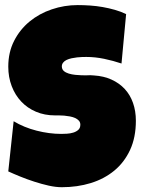

<svg xmlns="http://www.w3.org/2000/svg" viewBox="-20 -744 571 770"><path d="M524.9 -259.8Q524.9 -192.9 501.7 -142.8Q478.5 -92.8 438.2 -59.6Q397.9 -26.4 344 -9.8Q290 6.8 228 6.8Q204.1 6.8 175.5 0.5Q147 -5.9 117.7 -15.4Q88.4 -24.9 61.3 -35.9Q34.2 -46.9 13.2 -56.6L34.7 -257.8Q76.2 -232.9 126.7 -220Q177.2 -207 226.1 -207Q235.4 -207 248.5 -207.8Q261.7 -208.5 273.7 -212.2Q285.6 -215.8 293.9 -223.1Q302.2 -230.5 302.2 -244.1Q302.2 -253.4 296.4 -260Q290.5 -266.6 281.2 -270.8Q272 -274.9 260.3 -277.1Q248.5 -279.3 237.3 -280.3Q226.1 -281.2 216.3 -281.2H213.4Q213.4 -281.2 213.4 -281.2Q213.4 -281.2 213.4 -281.2Q213.4 -281.2 213.4 -281.2Q213.4 -281.2 213.4 -281.2Q213.4 -281.2 213.4 -281.2H211.4Q211.4 -281.2 211.4 -281.2Q211.4 -281.2 211.4 -281.2Q211.4 -281.2 211.4 -281.2Q211.4 -281.2 211.4 -281.2Q211.4 -281.2 211.4 -281.2H210.9Q210.9 -281.2 210.9 -281.2Q210.9 -281.2 210.9 -281.2H210Q210 -281.2 210 -281.2Q210 -281.2 210 -281.2H200.7Q158.7 -281.2 124.3 -295.9Q89.8 -310.5 65.2 -336.7Q40.5 -362.8 26.9 -398.7Q13.2 -434.6 13.2 -476.6Q13.2 -534.2 36.4 -579.8Q59.6 -625.5 98.4 -657.5Q137.2 -689.5 187.5 -706.5Q237.8 -723.6 291.5 -723.6Q315.4 -723.6 340.8 -721.9Q366.2 -720.2 391.4 -715.8Q416.5 -711.4 440.4 -704.6Q464.4 -697.8 485.8 -687.5L467.3 -489.3Q434.1 -500.5 397.7 -508.1Q361.3 -515.6 326.7 -515.6Q320.3 -515.6 310.3 -515.4Q300.3 -515.1 289.3 -513.9Q278.3 -512.7 267.1 -510.3Q255.9 -507.8 247.1 -503.7Q238.3 -499.5 233.2 -492.9Q228 -486.3 228 -478Q228 -478 228 -478Q228 -478 228 -478V-477.1Q228 -477.1 228 -477.1Q228 -477.1 228 -476.6Q228 -476.6 228 -476.6Q228 -476.6 228 -476.6Q228 -476.6 228 -476.6Q228 -476.6 228 -476.6Q228 -476.6 228 -476.6Q228 -476.6 228 -476.6Q228.5 -465.8 236.1 -459.2Q243.7 -452.6 255.6 -449Q267.6 -445.3 282 -443.8Q296.4 -442.4 307.1 -442.1Q317.9 -441.9 324.2 -441.9Q331.1 -441.9 335.2 -442.1Q339.4 -442.4 341.8 -442.4Q350.6 -442.4 356.9 -441.4Q396 -439 427.2 -424.8Q458.5 -410.6 480.2 -387.2Q502 -363.8 513.4 -331.3Q524.9 -298.8 524.9 -259.8Z"/></svg>

Font: Luckiest Guy
Style: Regular
Weight: 400
Designer: Astigmatic (AOETI)
Foundry: Astigmatic (AOETI)
Version: Version 1.000